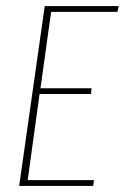

<svg xmlns="http://www.w3.org/2000/svg" viewBox="-20 -611 410 631"><path d="M43 0 127 -591H370L366 -572H148L113 -321H281L279 -302H110L71 -19H289L286 0Z"/></svg>

Font: Alumni Sans Thin Thin
Style: Italic
Weight: 250
Italic angle: -8°
Version: Version 1.016